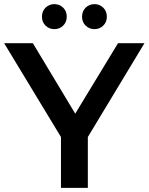

<svg xmlns="http://www.w3.org/2000/svg" viewBox="-29 -909 719 929"><path d="M266 0V-246L-9 -700H130L335 -359L542 -700H670L396 -246V0ZM428 -768Q403 -768 385.5 -785Q368 -802 368 -828Q368 -855 385.5 -872Q403 -889 428 -889Q453 -889 470.5 -872Q488 -855 488 -828Q488 -802 470.5 -785Q453 -768 428 -768ZM234 -768Q209 -768 191.5 -785Q174 -802 174 -828Q174 -855 191.5 -872Q209 -889 234 -889Q259 -889 276.5 -872Q294 -855 294 -828Q294 -802 276.5 -785Q259 -768 234 -768Z"/></svg>

Font: Montserrat SemiBold
Style: Regular
Weight: 600
Designer: Julieta Ulanovsky
Foundry: Julieta Ulanovsky
Version: Version 9.000; ttfautohint (v1.8.4.7-5d5b)